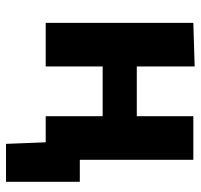

<svg xmlns="http://www.w3.org/2000/svg" viewBox="-34 -508 678 649"><g transform="rotate(90 304.5 -184.0)"><path d="M466.8 134.2 460.8 -17.5 484.3 0H410.4V-115.3Q456.6 -115.3 502.8 -115.3Q549.1 -115.3 595 -115.3Q595 -84.2 595 -51Q595 -17.7 595 13.4Q595 43.4 595 73.8Q595 104.2 595 134.2ZM57.7 0Q57.7 -53.7 57.7 -103.8Q57.7 -154 57.7 -216V-266Q57.7 -315.5 57.7 -354.8Q57.7 -394 57.7 -428.7Q57.7 -463.3 57.7 -499L205.1 -503.5Q205.1 -467.5 205.1 -432Q205.1 -396.6 205.1 -356.6Q205.1 -316.7 205.1 -266V-216Q205.1 -154 205.1 -103.8Q205.1 -53.7 205.1 0ZM146.8 -192.5V-307.9H433.5V-192.5ZM373.2 0Q373.2 -53.7 373.2 -103.8Q373.2 -154 373.2 -216V-266Q373.2 -315.5 373.2 -354.8Q373.2 -394 373.2 -428.7Q373.2 -463.3 373.2 -499H520.6Q520.6 -463.3 520.6 -428.7Q520.6 -394 520.6 -354.8Q520.6 -315.5 520.6 -266V-216Q520.6 -154 520.6 -103.8Q520.6 -53.7 520.6 0Z"/></g></svg>

Font: Commissioner Thin
Style: Regular
Weight: 100
Designer: Kostas Bartsokas
Foundry: Kostas Bartsokas
Version: Version 1.001;gftools[0.9.23]